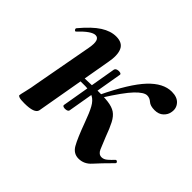

<svg xmlns="http://www.w3.org/2000/svg" viewBox="-101 -537 689 689"><g transform="rotate(45 243.5 -192.5)"><path d="M358 11Q332 11 318 -13.5Q304 -38 282 -98Q269 -134 258 -154Q247 -174 231.5 -182Q216 -190 191 -190.5Q166 -191 125 -189L127 -207Q186 -209 224.5 -210Q263 -211 287 -208Q311 -205 325 -195.5Q339 -186 349.5 -166Q360 -146 372 -113Q383 -85 390.5 -68Q398 -51 413 -51Q424 -51 434.5 -60Q445 -69 455 -80Q459 -83 463 -79Q467 -75 463 -71Q426 -34 406 -11.5Q386 11 358 11ZM80 8Q61 8 54 5.5Q47 3 47 0Q47 -4 52.5 -26Q58 -48 62 -74L103 -297Q112 -346 88 -346Q78 -346 63.5 -336Q49 -326 30 -306Q27 -302 23 -306.5Q19 -311 22 -315Q58 -358 87 -376.5Q116 -395 144 -395Q176 -395 186 -372.5Q196 -350 188 -309L136 -12Q131 8 80 8ZM261 -201 249 -204Q299 -308 340.5 -352Q382 -396 425 -396Q453 -396 466.5 -380.5Q480 -365 476 -344Q474 -329 461.5 -317Q449 -305 428 -305Q406 -305 395.5 -314.5Q385 -324 372 -324Q356 -324 330.5 -297.5Q305 -271 261 -201ZM213 -89Q212 -84 204.5 -82Q197 -80 190.5 -82Q184 -84 185 -89L222 -305Q224 -311 231.5 -313Q239 -315 245.5 -313Q252 -311 250 -305Z"/></g></svg>

Font: Cormorant
Style: Bold Italic
Weight: 700
Italic angle: -10°
Designer: Christian Thalmann (Catharsis Fonts)
Foundry: Catharsis Fonts
Version: Version 4.000